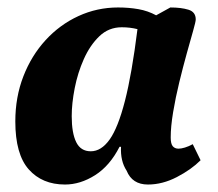

<svg xmlns="http://www.w3.org/2000/svg" viewBox="-20 -482 583 514"><path d="M154 12Q93 12 57 -28.5Q21 -69 21 -157Q21 -222 42.5 -277.5Q64 -333 102 -374.5Q140 -416 190 -439Q240 -462 296 -462Q325 -462 350.5 -457.5Q376 -453 398 -441L436 -462Q465 -462 484.5 -456Q504 -450 504 -430Q504 -424 497 -399.5Q490 -375 480 -339Q470 -303 460 -262Q450 -221 443.5 -182Q437 -143 437 -114Q437 -97 442.5 -90.5Q448 -84 458 -84Q465 -84 475 -87Q485 -90 496 -96L517 -53Q492 -28 453.5 -8Q415 12 376 12Q334 12 319 -25Q302 -51 304 -89H300Q274 -38 234.5 -13Q195 12 154 12ZM172 -171Q172 -126 184 -101.5Q196 -77 223 -77Q251 -77 273.5 -108.5Q296 -140 314.5 -212Q333 -284 348 -404Q328 -409 306 -409Q271 -409 246 -385Q221 -361 204.5 -324Q188 -287 180 -246Q172 -205 172 -171Z"/></svg>

Font: Petrona ExtraBold
Style: Italic
Weight: 800
Italic angle: -9°
Designer: Ringo R. Seeber
Foundry: Ringo R. Seeber
Version: Version 2.001; ttfautohint (v1.8.3)